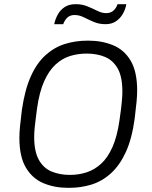

<svg xmlns="http://www.w3.org/2000/svg" viewBox="-20 -891 731 921"><path d="M306 10Q242 10 189 -12Q136 -34 104.5 -86.5Q73 -139 73 -230Q73 -253 76 -285Q79 -317 85 -364Q99 -460 127.5 -524Q156 -588 198 -626Q240 -664 291 -680Q342 -696 399 -696H405Q469 -696 522.5 -674Q576 -652 607 -599.5Q638 -547 638 -456Q638 -434 635 -402Q632 -370 626 -322Q613 -226 584 -162.5Q555 -99 513 -60.5Q471 -22 420 -6Q369 10 312 10ZM315 -52Q358 -52 396 -64.5Q434 -77 465.5 -106Q497 -135 519.5 -185.5Q542 -236 553 -313Q558 -345 560.5 -367.5Q563 -390 564.5 -405.5Q566 -421 566.5 -432Q567 -443 567 -452Q567 -523 544.5 -562.5Q522 -602 483.5 -618Q445 -634 396 -634Q353 -634 315 -622Q277 -610 245.5 -580.5Q214 -551 191.5 -500.5Q169 -450 158 -373Q154 -341 151 -318.5Q148 -296 146.5 -280.5Q145 -265 144.5 -254Q144 -243 144 -234Q144 -164 166.5 -124Q189 -84 228 -68Q267 -52 315 -52ZM240 -775Q245 -799 257 -821Q269 -843 290 -857Q311 -871 343 -871Q374 -871 399.5 -860.5Q425 -850 447 -839Q469 -828 489 -828Q510 -828 523.5 -839.5Q537 -851 544 -871H586Q582 -847 569.5 -825Q557 -803 536.5 -789Q516 -775 486 -775Q455 -775 429.5 -786Q404 -797 382 -808Q360 -819 338 -819Q317 -819 304 -807.5Q291 -796 283 -775Z"/></svg>

Font: Chivo Medium ExtraLight
Style: Italic
Weight: 250
Italic angle: -8.05°
Version: Version 2.002